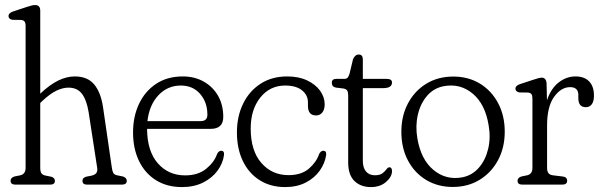

<svg xmlns="http://www.w3.org/2000/svg" viewBox="-20 -750 2436 780"><path d="M143.5 -706.5V-369.5Q182 -406 216.5 -422.8Q251 -439.5 284 -439.5Q335.5 -439.5 362.5 -407.2Q389.5 -375 398.5 -315L434.5 -68Q436.5 -54 440.5 -47Q444.5 -40 457.5 -37.5L479.5 -33Q495 -27.5 495 -15.5Q495 0 475.5 0H333.5Q315 0 315 -15.5Q315 -27.5 329.5 -32L352 -36.5Q378.5 -42 375 -67L340 -294.5Q332 -343.5 313 -368.8Q294 -394 258 -394Q235.5 -394 209.5 -381.8Q183.5 -369.5 150.5 -338.5L143.5 -331.5V-68Q143.5 -53.5 148.2 -46.2Q153 -39 166 -36.5L188.5 -32Q203 -27.5 203 -15.5Q203 0 184.5 0H42.5Q23 0 23 -15.5Q23 -28 38.5 -33L61 -37.5Q84 -42 84 -68V-644Q84 -657 79.8 -662.5Q75.5 -668 65.5 -669L30.5 -669.5Q14.5 -672.5 14.5 -685Q14.5 -697 33.5 -703.5L89.5 -722Q103 -726.5 110 -728Q117 -729.5 123 -729.5Q143.5 -729.5 143.5 -706.5Z M887 -275Q887 -226.5 836 -226.5H577.5Q578 -136 621 -86.8Q664 -37.5 732 -37.5Q784.5 -37.5 817.5 -64.2Q850.5 -91 862 -124.5Q868.5 -137.5 878.5 -137.5Q892 -137.5 890 -120Q885.5 -86.5 863.8 -56.8Q842 -27 805.2 -8.5Q768.5 10 719.5 10Q658 10 613.2 -18.2Q568.5 -46.5 544.5 -96.5Q520.5 -146.5 520.5 -212Q520.5 -277 545 -328.5Q569.5 -380 614.8 -409.8Q660 -439.5 722.5 -439.5Q770 -439.5 807.2 -418.8Q844.5 -398 865.8 -361Q887 -324 887 -275ZM714.5 -402.5Q660.5 -402.5 623.5 -363Q586.5 -323.5 579 -258H795.5Q822.5 -258 822.5 -284Q822.5 -334.5 793 -368.5Q763.5 -402.5 714.5 -402.5Z M1299 -326.5Q1299 -304.5 1289.2 -292.8Q1279.5 -281 1264 -281Q1231 -281 1231 -320.5V-334Q1231 -364 1206.8 -383.2Q1182.5 -402.5 1138.5 -402.5Q1076.5 -402.5 1037.5 -353.8Q998.5 -305 998.5 -228Q998.5 -137.5 1041.8 -88Q1085 -38.5 1152 -38.5Q1204.5 -38.5 1235 -65Q1265.5 -91.5 1276.5 -124.5Q1283.5 -137.5 1293 -137.5Q1307 -137.5 1305 -120Q1300 -86.5 1279 -56.8Q1258 -27 1222.2 -8.5Q1186.5 10 1138.5 10Q1079 10 1034.8 -18Q990.5 -46 966.5 -96Q942.5 -146 942.5 -212Q942.5 -277 967.5 -328.5Q992.5 -380 1038.5 -409.8Q1084.5 -439.5 1146.5 -439.5Q1194 -439.5 1228 -423.2Q1262 -407 1280.5 -381.2Q1299 -355.5 1299 -326.5Z M1375 -390.5 1345.5 -394Q1334 -396.5 1331 -402Q1328 -407.5 1328 -414Q1328 -429.5 1346 -429.5H1379Q1387 -429.5 1391.5 -433.8Q1396 -438 1400 -450.5L1414 -509Q1422 -528.5 1437.5 -528.5Q1454 -528.5 1454 -508.5V-429.5H1551Q1572.5 -429.5 1572.5 -415Q1572.5 -392 1537 -392H1454V-96.5Q1454 -68.5 1467 -53.2Q1480 -38 1503 -38Q1523.5 -38 1533.8 -46Q1544 -54 1550 -62.2Q1556 -70.5 1562 -70.5Q1572.5 -70.5 1572.5 -54.5Q1572.5 -32 1548.5 -11Q1524.5 10 1487 10Q1445 10 1419.8 -14.8Q1394.5 -39.5 1394.5 -90V-361.5Q1394.5 -374.5 1391 -381.2Q1387.5 -388 1375 -390.5Z M1821.5 -439Q1882.5 -439 1929.5 -410.5Q1976.5 -382 2003.5 -331.2Q2030.5 -280.5 2030.5 -215Q2030.5 -150 2003.2 -99.2Q1976 -48.5 1928.5 -19.5Q1881 9.5 1819.5 9.5Q1758.5 9.5 1711.2 -19Q1664 -47.5 1637.2 -98.2Q1610.5 -149 1610.5 -214.5Q1610.5 -279.5 1637.5 -330.2Q1664.5 -381 1712 -410Q1759.5 -439 1821.5 -439ZM1857.5 -29.5Q1898.5 -37.5 1925.5 -68.8Q1952.5 -100 1963.2 -145.5Q1974 -191 1965 -241.5Q1951 -327.5 1900.2 -369.8Q1849.5 -412 1783.5 -400Q1742.5 -392.5 1715.2 -361Q1688 -329.5 1677.5 -284Q1667 -238.5 1675.5 -188Q1690 -102 1740.8 -59.8Q1791.5 -17.5 1857.5 -29.5Z M2200.5 -410.5 2202 -342.5Q2218.5 -391 2249.8 -415.2Q2281 -439.5 2318 -439.5Q2354 -439.5 2373.5 -419.2Q2393 -399 2393 -361.5Q2393 -338 2384 -326.2Q2375 -314.5 2360.5 -314.5Q2329.5 -314.5 2329.5 -350.5V-364Q2329.5 -396 2296 -396Q2259.5 -396 2231 -356.5Q2202.5 -317 2202.5 -240.5V-68Q2202.5 -54.5 2208 -46.8Q2213.5 -39 2228.5 -37.5L2266 -33Q2284 -31 2284 -15.5Q2284 0 2264 0H2102Q2082.5 0 2082.5 -15.5Q2082.5 -28 2098 -33L2120 -37.5Q2143 -42 2143 -68V-349Q2143 -362 2139 -367.5Q2135 -373 2125 -374L2090 -374.5Q2074 -377.5 2074 -390Q2074 -402 2093 -408.5L2149.5 -427Q2171.5 -434.5 2181 -434.5Q2199 -434.5 2200.5 -410.5Z"/></svg>

Font: Fraunces 144pt SuperSoft Light
Style: Regular
Weight: 300
Version: Version 1.000;[0bf87f6ff]